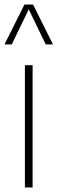

<svg xmlns="http://www.w3.org/2000/svg" viewBox="-38 -828 254 848"><path d="M72 0V-540H106V0ZM-18 -632 70 -808H108L196 -632H164L85 -795H93L14 -632Z"/></svg>

Font: Encode Sans Condensed Thin
Style: Regular
Weight: 100
Width: 3
Designer: Multiple Designers
Foundry: Impallari Type
Version: Version 3.002